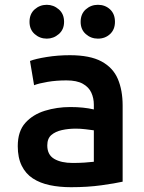

<svg xmlns="http://www.w3.org/2000/svg" viewBox="-20 -768 600 800"><path d="M276 12Q228 12 187.5 3.5Q147 -5 117 -24.5Q87 -44 70.5 -77.5Q54 -111 54 -159Q54 -221 85.5 -256Q117 -291 167 -306.5Q217 -322 273 -322Q301 -322 325.5 -319.5Q350 -317 371 -312V-332Q371 -359 360.5 -382Q350 -405 325 -419Q300 -433 257 -433Q215 -433 179 -427Q143 -421 122 -413L105 -514Q128 -523 174.5 -530.5Q221 -538 271 -538Q355 -538 403 -512Q451 -486 471 -439Q491 -392 491 -328V-11Q460 -4 402.5 4Q345 12 276 12ZM283 -89Q308 -89 331.5 -90.5Q355 -92 371 -94V-225Q357 -227 336 -229.5Q315 -232 296 -232Q265 -232 238 -226Q211 -220 194 -205.5Q177 -191 177 -162Q177 -123 206 -106Q235 -89 283 -89ZM388 -607Q359 -607 337.5 -626Q316 -645 316 -677Q316 -710 337.5 -729Q359 -748 388 -748Q418 -748 438.5 -729Q459 -710 459 -677Q459 -645 438.5 -626Q418 -607 388 -607ZM175 -607Q146 -607 124.5 -626Q103 -645 103 -677Q103 -710 124.5 -729Q146 -748 175 -748Q203 -748 225 -729Q247 -710 247 -677Q247 -645 225 -626Q203 -607 175 -607Z"/></svg>

Font: Ubuntu Sans Mono SemiBold
Style: Regular
Weight: 600
Monospace: yes
Designer: Dalton Maag Ltd
Foundry: Dalton Maag Ltd
Version: Version 1.006